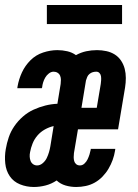

<svg xmlns="http://www.w3.org/2000/svg" viewBox="-31 -738 551 766"><path d="M104 8Q75 8 49 -2.5Q23 -13 8 -35Q-7 -57 -10 -86Q-13 -115 -8 -143Q-4 -167 4 -190.5Q12 -214 26.5 -235Q41 -256 60.5 -273Q80 -290 103 -300.5Q126 -311 150 -317Q174 -323 198 -324L211 -403Q212 -411 212 -419.5Q212 -428 209 -435.5Q206 -443 199 -447.5Q192 -452 183 -452Q173 -452 164 -445Q155 -438 149.5 -428.5Q144 -419 141 -409Q138 -399 137 -389Q136 -388 136 -387.5Q136 -387 136 -386H38Q38 -388 38.5 -389.5Q39 -391 39 -393Q44 -422 56.5 -449Q69 -476 90.5 -497.5Q112 -519 141 -528.5Q170 -538 198 -538Q218 -538 237.5 -533.5Q257 -529 272 -518Q292 -529 313 -533.5Q334 -538 356 -538Q375 -538 393.5 -534Q412 -530 427 -520.5Q442 -511 452 -496Q462 -481 466.5 -463.5Q471 -446 471 -427Q471 -408 468 -389L440 -222H280L264 -127Q263 -119 263 -111Q263 -103 265 -95.5Q267 -88 273 -83Q279 -78 288 -78Q298 -78 306 -85.5Q314 -93 318.5 -102.5Q323 -112 326 -121.5Q329 -131 331 -141Q331 -142 331 -142.5Q331 -143 331 -144H429Q429 -142 428.5 -140.5Q428 -139 428 -137Q425 -118 418.5 -100Q412 -82 402 -65Q392 -48 378 -33.5Q364 -19 347 -9.5Q330 0 311 4Q292 8 273 8Q251 8 230.5 2Q210 -4 195 -18Q174 -4 150.5 2Q127 8 104 8ZM294 -308H355L371 -403Q371 -403 371 -403Q371 -403 371 -403Q372 -410 372.5 -418Q373 -426 372 -433.5Q371 -441 366 -446.5Q361 -452 353 -452Q346 -452 339 -450Q332 -448 326 -443Q320 -438 317 -431Q314 -424 312 -417ZM117 -78Q129 -78 139.5 -87Q150 -96 155.5 -107.5Q161 -119 164.5 -131Q168 -143 170 -155L183 -235Q165 -231 148 -221.5Q131 -212 118.5 -197.5Q106 -183 99 -165.5Q92 -148 89 -131Q87 -122 87.5 -113Q88 -104 91 -96Q94 -88 101 -83Q108 -78 117 -78ZM156 -642V-718H456V-642Z"/></svg>

Font: Iosevka Curly Semibold Oblique
Style: Regular
Weight: 600
Italic angle: -9°
Monospace: yes
Designer: Belleve Invis
Foundry: Belleve Invis
Version: Version 11.1.0; ttfautohint (v1.8.3)